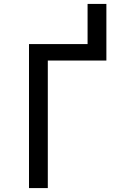

<svg xmlns="http://www.w3.org/2000/svg" viewBox="-20 -960 640 980"><path d="M128 0V-735H427V-940H523V-651H224V0Z"/></svg>

Font: Iosevka Fixed Medium Extended
Style: Regular
Weight: 500
Width: 7
Monospace: yes
Designer: Belleve Invis
Foundry: Belleve Invis
Version: Version 24.1.1; ttfautohint (v1.8.4)